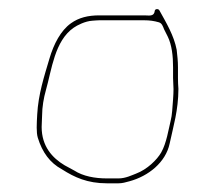

<svg xmlns="http://www.w3.org/2000/svg" viewBox="-20 -449 482 431"><path d="M369.5 -249C369.5 -241.9 369.1 -234.2 368.5 -226L366.5 -200C365.8 -191.4 364.7 -184.3 363.1 -178C358.5 -159.4 353.9 -127.9 341.9 -106.8C332.6 -90.5 310.5 -68.7 285.5 -59.3C276.1 -55.8 262 -48.5 246 -48.5H220C193 -48.5 166.4 -53.4 146.5 -66.3L124.8 -78.1C97.8 -94.3 73.5 -120.3 73.5 -164C73.5 -172.7 74.5 -181.3 74.5 -190C74.5 -208.5 78.2 -229.7 83 -246.4C96.1 -292.3 102.5 -357.1 145.4 -386.8C153.6 -392.5 171.2 -401.5 187.2 -402.5C191.3 -402.7 198.2 -403.5 203 -403.5H303C316 -403.5 326 -402 336.4 -399C343.5 -397 345.5 -390.4 348.4 -383.1L356.2 -367.6C365.9 -348.2 368.5 -322.8 368.5 -298V-274C368.5 -265.3 369.5 -257 369.5 -249ZM304 -414.5H203C177.5 -414.5 156.9 -409.4 139.2 -396.7C116.3 -380.4 100.7 -350.3 91 -317.5C79.1 -277.1 66 -237.9 63.5 -191.6C62.4 -171.2 61.2 -151.9 64.9 -139.7C75 -106.9 92.2 -83.4 118.9 -69C119.1 -68.9 119.5 -68.7 119.7 -68.5C147.3 -51 176 -37.5 220 -37.5H246C254.4 -37.5 262.1 -39.7 270.7 -42.1C313.3 -53.7 351.9 -84.5 360.8 -126.6C369.2 -166.2 380.3 -200.8 380.5 -249.5C379.9 -256.6 379.5 -266 379.5 -274V-298C379.5 -305 379.2 -311.5 378.6 -317.8L376.6 -337.3C370.5 -369.2 353.5 -397.4 337.4 -426.4C334.6 -429.8 327.9 -429.2 327.4 -424.6C325.9 -411.2 314.6 -414.5 304 -414.5Z"/></svg>

Font: CiSf OpenHand
Style: Hln
Weight: 400
Foundry: Cannot Into Space Fonts
Version: Version 0.7892